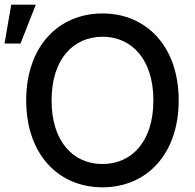

<svg xmlns="http://www.w3.org/2000/svg" viewBox="-27 -795 837 825"><path d="M740.8 -363.6C740.8 -596.2 601.6 -737.2 413.4 -737.2C224.4 -737.2 85.6 -596.2 85.6 -363.6C85.6 -131.4 224.4 9.9 413.4 9.9C601.6 9.9 740.8 -131 740.8 -363.6ZM-7.5 -608H61.1L126.8 -774.9H21.3ZM194.6 -363.6C194.6 -540.8 288 -637.1 413.4 -637.1C538.4 -637.1 632.1 -540.8 632.1 -363.6C632.1 -186.4 538.4 -90.2 413.4 -90.2C288 -90.2 194.6 -186.4 194.6 -363.6Z"/></svg>

Font: Margiela Sans Medium
Style: Regular
Weight: 500
Designer: Stefan Endress, Andreas Faust
Version: Version 1.100;FEAKit 1.0